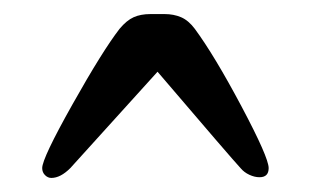

<svg xmlns="http://www.w3.org/2000/svg" viewBox="-20 -623 442 273"><path d="M150 -582Q160 -594 170 -598.5Q180 -603 194 -603H214Q227 -603 237.5 -598.5Q248 -594 257 -582Q285 -544 323.5 -471.5Q362 -399 362 -384Q362 -371 349 -371Q342 -371 334.5 -374.5Q327 -378 322 -384Q309 -398 204 -521L80 -384Q66 -370 53 -370Q48 -370 44 -374Q40 -378 40 -384Q40 -398 83 -474.5Q126 -551 150 -582Z"/></svg>

Font: Gold
Style: Regular
Weight: 400
Designer: jaiki
Version: Version 1.000